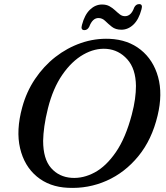

<svg xmlns="http://www.w3.org/2000/svg" viewBox="-20 -903 812 937"><path d="M515 -713.5Q605 -709.5 666.8 -660Q728.5 -610.5 751.5 -527.2Q774.5 -444 749 -338.5Q721 -221 655.2 -140.8Q589.5 -60.5 500.2 -21Q411 18.5 311.5 13.5Q221 9.5 159.8 -41.5Q98.5 -92.5 78 -179.5Q57.5 -266.5 88.5 -379.5Q109 -455 151 -517.5Q193 -580 250.2 -624.8Q307.5 -669.5 375.2 -693Q443 -716.5 515 -713.5ZM330 -35Q386.5 -31.5 442.2 -61.5Q498 -91.5 545.5 -160.5Q593 -229.5 623 -343Q634 -384.5 638.8 -419.5Q643.5 -454.5 643.5 -483.5Q642.5 -567.5 601.2 -613.5Q560 -659.5 500.5 -664.5Q443.5 -669 386.8 -636.8Q330 -604.5 284.2 -538.2Q238.5 -472 214 -374.5Q202 -326.5 196.5 -287Q191 -247.5 190.5 -216Q190.5 -127.5 229.2 -83.2Q268 -39 330 -35ZM572.5 -758Q544 -758 526 -772.2Q508 -786.5 493.5 -800.8Q479 -815 460.5 -815Q431.5 -815 415.5 -772.5Q407 -756 392 -756Q372.5 -756 380 -781.5Q393 -831 419.2 -856Q445.5 -881 478 -881Q499.5 -881 514.5 -872.5Q529.5 -864 541.5 -852.8Q553.5 -841.5 564.8 -832.8Q576 -824 590 -824Q620 -824 635 -866.5Q643.5 -883 659 -883Q678 -883 670.5 -857.5Q657.5 -808 631.2 -783Q605 -758 572.5 -758Z"/></svg>

Font: Fraunces 9pt Soft
Style: Italic
Weight: 400
Italic angle: -16°
Version: Version 1.000;[0bf87f6ff]